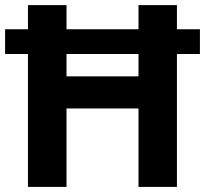

<svg xmlns="http://www.w3.org/2000/svg" viewBox="-20 -734 805 754"><path d="M89.8 0V-522H0V-619.1H89.8V-713.9H241.2V-619.1H523.9V-713.9H674.8V-619.1H765.1V-522H674.8V0H523.9V-308.1H241.2V0ZM241.2 -434.1H523.9V-522H241.2Z"/></svg>

Font: Wonky
Style: Regular
Weight: 400
Designer: Monotype Design Team
Foundry: Monotype Imaging Inc.
Version: Version 3.000